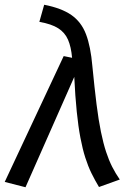

<svg xmlns="http://www.w3.org/2000/svg" viewBox="-37 -772 546 804"><path d="M127.8 -680.5 148 -752.1Q220.1 -738.1 261.8 -709.2Q303.5 -680.2 323.1 -628.7Q342.8 -577.1 349.8 -494.9Q358.8 -403.1 367.2 -335.7Q375.7 -268.3 385.7 -219.8Q395.7 -171.4 407.2 -136.3Q418.7 -101.3 432.6 -73.8Q446.6 -46.2 464.6 -20.2L377.5 11.1Q360.6 -17 346.1 -46.4Q331.7 -75.9 320.2 -111.9Q308.7 -147.8 299.8 -194.7Q290.8 -241.6 284.4 -304.4Q277.9 -367.2 274 -450L69.8 12.1L-17.2 -10.2L229.7 -537.1L264.9 -530Q260.8 -575.9 247.8 -605.8Q234.8 -635.7 206.8 -653.6Q178.8 -671.5 127.8 -680.5Z"/></svg>

Font: Fira Sans Variable
Style: Italic
Weight: 397
Italic angle: -8°
Designer: Carrois Corporate & Edenspiekermann AG
Foundry: Carrois Corporate GbR & Edenspiekermann AG
Version: Version 4.202